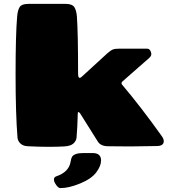

<svg xmlns="http://www.w3.org/2000/svg" viewBox="-20 -751 891 986"><path d="M646 1 536 0Q498 0 483 -23L390 -171Q382 -177 380.5 -175.5Q379 -174 378.5 -141.5Q378 -109 373 -43Q371 -27 357 -14Q343 -1 309.5 1Q276 3 228.5 3Q181 3 123 0Q99 -1 85.5 -13.5Q72 -26 70 -43Q60 -165 60 -369Q60 -573 68 -666Q71 -700 81.5 -715.5Q92 -731 125 -731H317Q350 -731 361 -715.5Q372 -700 375 -666Q381 -579 381 -374Q381 -351 389 -351Q394 -351 400 -357L531 -477Q548 -492 559 -496.5Q570 -501 590 -501H736Q749 -501 755 -484Q757 -480 757 -472Q757 -464 747 -454L608 -332Q600 -324 608 -315Q703 -203 810 -53Q821 -38 821 -26Q821 -1 784 -1ZM268 155Q333 133 342 82Q346 60 350 54Q363 35 407 35H456Q499 35 499 73Q499 101 474.5 134Q450 167 392 191Q334 215 290 215Q280 215 268.5 199Q257 183 257 171Q257 159 268 155Z"/></svg>

Font: Chango
Style: Regular
Weight: 400
Designer: Manuel Lupez
Foundry: Fontstage
Version: Version 1.001